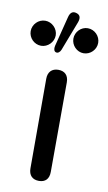

<svg xmlns="http://www.w3.org/2000/svg" viewBox="-124 -803 476 846"><g transform="rotate(10 114.0 -379.5)"><path d="M113 0C142 0 158 -17 158 -48L159 -449C159 -480 142 -497 113 -497C84 -497 67 -479 67 -449V-48C67 -17 84 0 113 0ZM-37 -644C-37 -614 -12 -588 19 -588C49 -588 75 -614 75 -644C75 -674 49 -700 19 -700C-12 -700 -37 -674 -37 -644ZM80 -598C77 -585 80 -573 89 -571C98 -568 107 -576 111 -586L162 -719C169 -739 165 -752 148 -757C130 -763 119 -753 114 -732ZM154 -644C154 -614 179 -588 209 -588C240 -588 265 -614 265 -644C265 -674 240 -700 209 -700C179 -700 154 -674 154 -644Z"/></g></svg>

Font: 寒蝉半圆体
Style: Regular
Weight: 400
Designer: Yoshimichi Ohira & Warren
Foundry: ChillType
Version: Version 1.800;Glyphs 3.1.1 (3135)